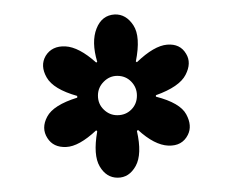

<svg xmlns="http://www.w3.org/2000/svg" viewBox="-20 -545 324 267"><path d="M143.6 -297.9Q127.9 -297.9 118.7 -313.5Q109.4 -329.1 115.2 -362.3L113.8 -363.8Q89.8 -341.3 72 -340.6Q54.2 -339.8 45.9 -353Q37.1 -366.7 45.7 -382.8Q54.2 -398.9 87.4 -409.2V-411.6Q54.2 -420.9 44.9 -437.3Q35.6 -453.6 43.5 -467.3Q52.2 -481.4 71 -480.5Q89.8 -479.5 113.8 -458L115.2 -459Q106.9 -486.8 114.3 -505.4Q121.6 -523.9 139.6 -524.9Q155.3 -525.4 165.5 -509.8Q175.8 -494.1 168.9 -459.5L170.4 -458.5Q194.3 -481.4 212.4 -482.9Q230.5 -484.4 238.8 -470.2Q246.6 -457.5 238 -440.9Q229.5 -424.3 196.8 -412.6V-410.6Q230.5 -401.9 239 -386Q247.6 -370.1 241.2 -357.4Q233.4 -341.8 214.1 -342.5Q194.8 -343.3 171.9 -364.3L170.4 -362.8Q177.7 -330.6 168.7 -314.2Q159.7 -297.9 143.6 -297.9ZM143.1 -384.8Q154.8 -384.8 162.6 -392.6Q170.4 -400.4 170.4 -412.1Q170.4 -423.3 162.6 -431.4Q154.8 -439.5 143.1 -439.5Q132.3 -439.5 124.3 -431.4Q116.2 -423.3 116.2 -412.1Q116.2 -400.4 124.3 -392.6Q132.3 -384.8 143.1 -384.8Z"/></svg>

Font: Markazi Text Medium
Style: Regular
Weight: 500
Designer: Borna Izadpanah (Arabic designer), Fiona Ross (Arabic design director) and Florian Runge (Latin designer)
Foundry: Borna Izadpanah and Florian Runge
Version: Version 1.001